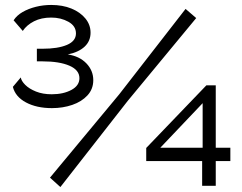

<svg xmlns="http://www.w3.org/2000/svg" viewBox="-20 -751 980 776"><path d="M190 -314Q128 -314 85 -337Q42 -360 32 -400L64 -438Q66 -424 82 -408Q98 -392 125.5 -381Q153 -370 189 -370Q236 -370 268.5 -387.5Q301 -405 301 -435Q301 -468 260.5 -485.5Q220 -503 152 -503H129V-554H152Q214 -554 250.5 -569.5Q287 -585 287 -616Q287 -646 256.5 -663Q226 -680 187 -680Q147 -680 117.5 -665Q88 -650 72 -626L35 -669Q48 -689 71.5 -702.5Q95 -716 125 -723.5Q155 -731 187 -731Q233 -731 268.5 -716.5Q304 -702 325 -676.5Q346 -651 346 -619Q346 -585 322 -562.5Q298 -540 254 -531Q301 -524 329 -495Q357 -466 357 -427Q357 -391 333.5 -365.5Q310 -340 272 -327Q234 -314 190 -314ZM182 -33 462 -370 730 -715 773 -678 496 -343 224 5ZM797 0V-100H571V-153L814 -406H852V-154H911V-100H852V0ZM628 -154H799V-334Z"/></svg>

Font: Raleway Thin Medium
Style: Regular
Weight: 500
Version: Version 4.026